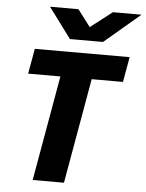

<svg xmlns="http://www.w3.org/2000/svg" viewBox="-62 -1015 807 1064"><g transform="rotate(5 341.0 -482.5)"><path d="M263.5 -585H84L109 -725H636.5L611.5 -585H437.5L334.5 0H160.5ZM172.5 -965H330.5L401.5 -871.5L522.5 -965H681.5L482 -796H298Z"/></g></svg>

Font: JuliaMono Black
Style: Italic
Weight: 900
Italic angle: -9°
Monospace: yes
Designer: cormullion
Foundry: corm
Version: Version 0.057; ttfautohint (v1.8.4)